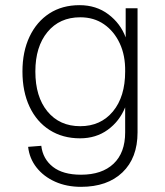

<svg xmlns="http://www.w3.org/2000/svg" viewBox="-20 -562 640 744"><path d="M294 162Q238 162 193.5 142Q149 122 121.5 87Q94 52 89 7L140 3Q146 54 185 84.5Q224 115 294 115Q375 115 420 72.5Q465 30 465 -49V-146Q443 -92 397.5 -59Q352 -26 290 -26Q223 -26 172.5 -58Q122 -90 94.5 -148.5Q67 -207 67 -285Q67 -362 94.5 -420Q122 -478 171.5 -510Q221 -542 288 -542Q353 -542 400 -506.5Q447 -471 467 -417V-530H513V-49Q513 50 454.5 106Q396 162 294 162ZM291 -73Q370 -73 417.5 -130Q465 -187 465 -285Q466 -347 444 -394Q422 -441 383 -468Q344 -495 291 -495Q211 -495 164 -438Q117 -381 117 -285Q117 -187 164 -130Q211 -73 291 -73Z"/></svg>

Font: Geist Mono ExtraLight
Style: Regular
Weight: 200
Monospace: yes
Designer: Basement.studio, Andrés Briganti, Mateo Zaragoza
Foundry: Basement.studio, Vercel, Andrés Briganti, Guido Ferreyra, Mateo Zaragoza
Version: Version 1.500; ttfautohint (v1.8.4.7-5d5b)